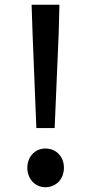

<svg xmlns="http://www.w3.org/2000/svg" viewBox="-20 -774 383 808"><path d="M125 -434 133 -235H210L227 -634L230 -754H171H113L117 -634ZM227 -126C213 -141 193 -149 171 -149C128 -149 95 -115 95 -68C95 -21 128 14 171 14C193 14 213 5 227 -9C241 -24 249 -45 249 -68C249 -92 241 -112 227 -126Z"/></svg>

Font: GenSekiGothic2 TW M
Style: Regular
Weight: 500
Version: Version 2.100;PS 2.1;hotconv 16.6.51;makeotf.lib2.5.65220 DE